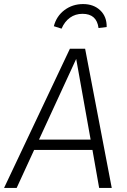

<svg xmlns="http://www.w3.org/2000/svg" viewBox="-41 -925 623 945"><path d="M414 -187H127L41 0H-21L303 -685H378L509 0H447ZM405 -238 334 -635 151 -238ZM224 -796Q237 -846 276.5 -875.5Q316 -905 368 -905Q420 -905 452.5 -874Q485 -843 484 -792L444 -787Q435 -857 365 -857Q330 -857 303.5 -838Q277 -819 262 -784Z"/></svg>

Font: FiraGO Light
Style: Italic
Weight: 300
Italic angle: -8°
Designer: bBox Type GmbH
Foundry: bBox Type GmbH
Version: Version 1.001